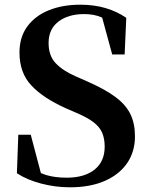

<svg xmlns="http://www.w3.org/2000/svg" viewBox="-20 -779 637 818"><path d="M277 19Q216 19 155 3Q94 -13 52 -41L58 -205H111L161 -16L100 -42L89 -80Q138 -45 176 -33.5Q214 -22 264 -22Q340 -22 383 -56.5Q426 -91 426 -154Q426 -189 415 -214Q404 -239 377.5 -259Q351 -279 306 -298L260 -318Q164 -361 113.5 -415Q63 -469 63 -555Q63 -621 96.5 -666.5Q130 -712 188.5 -735.5Q247 -759 322 -759Q381 -759 430 -744.5Q479 -730 518 -703L511 -547H458L409 -727L475 -699L483 -659Q441 -693 410.5 -706Q380 -719 338 -719Q271 -719 229 -687Q187 -655 187 -596Q187 -542 217 -510Q247 -478 302 -454L352 -432Q427 -399 471.5 -366Q516 -333 535.5 -293Q555 -253 555 -198Q555 -133 522 -84.5Q489 -36 427 -8.5Q365 19 277 19Z"/></svg>

Font: Noto Serif JP ExtraLight
Style: Bold
Weight: 700
Version: Version 2.003-H1;hotconv 1.1.1;makeotfexe 2.6.0